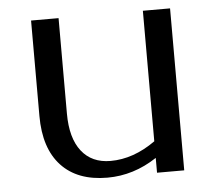

<svg xmlns="http://www.w3.org/2000/svg" viewBox="-44 -583 702 633"><g transform="rotate(-5 307.0 -267.0)"><path d="M302 -52Q378 -52 451 -104V-536H541V0H451V-49Q374 2 287 2Q188 2 134.5 -55.5Q81 -113 81 -220V-536H172V-220Q172 -139 206 -95.5Q240 -52 302 -52Z"/></g></svg>

Font: RIT Lekha
Style: Regular
Weight: 400
Designer: Rahul Radhakrishnan
Version: 1.0